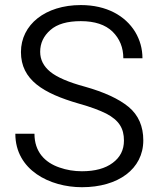

<svg xmlns="http://www.w3.org/2000/svg" viewBox="-20 -741 633 770"><path d="M477.1 -177.2C477.1 -139.6 461.9 -109.9 432.1 -87.9C402.3 -65.4 360.8 -54.2 308.6 -54.2C277.3 -54.2 247.1 -59.1 218.3 -69.3C159.7 -89.4 118.2 -132.3 118.2 -204.6H41.5C41.5 -58.6 180.2 9.8 308.6 9.8C453.6 9.8 554.7 -63 554.7 -178.2C554.7 -234.4 535.2 -279.3 496.1 -312C456.5 -344.7 397.9 -371.6 319.8 -393.6C254.9 -411.1 208.5 -431.2 181.6 -453.1C154.8 -475.1 141.1 -501.5 141.1 -533.2C141.1 -567.9 154.8 -596.7 182.1 -620.6C209 -644.5 250 -656.2 304.2 -656.2C359.9 -656.2 402.3 -642.1 431.2 -614.3C460 -585.9 474.6 -550.3 474.6 -507.3H551.3C551.3 -545.4 541.5 -580.6 522 -613.3C482.4 -677.7 407.7 -720.7 304.2 -720.7C161.6 -720.7 64 -642.1 64 -532.2C64 -420.4 153.8 -366.7 295.4 -325.7C342.8 -312.5 379.4 -298.8 405.8 -285.6C458 -258.3 477.1 -225.6 477.1 -177.2Z"/></svg>

Font: Vazirmatn Light
Style: Regular
Weight: 300
Designer: Saber Rastikerdar
Foundry: Saber Rastikerdar
Version: Version 33.003